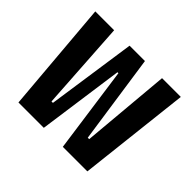

<svg xmlns="http://www.w3.org/2000/svg" viewBox="-126 -678 837 837"><g transform="rotate(45 293.0 -259.0)"><path d="M346.7 0H498L556.6 -517.6H440.9L404.3 -105H395.5L335.4 -517.6H240.7L180.7 -105H171.9L145.5 -517.6H29.3L73.2 0H229.5L285.2 -398.4H291Z"/></g></svg>

Font: Cascadia Code PL SemiBold
Style: Regular
Weight: 600
Monospace: yes
Designer: Aaron Bell
Foundry: Saja Typeworks
Version: Version 2404.023